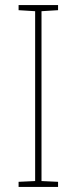

<svg xmlns="http://www.w3.org/2000/svg" viewBox="-20 -734 300 754"><path d="M208 0V-20L143 -23V-690L208 -694V-714H53V-694L118 -690V-23L53 -20V0Z"/></svg>

Font: Noto Sans Ethiopic SemiCondensed Thin
Style: Regular
Weight: 100
Width: 4
Designer: Monotype Design Team
Foundry: Monotype Imaging Inc.
Version: Version 2.102